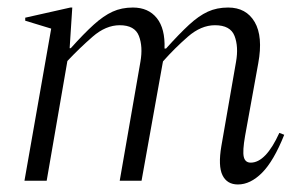

<svg xmlns="http://www.w3.org/2000/svg" viewBox="-20 -480 799 510"><path d="M45 0 116 -404 47 -425V-433L167 -460H172L165 -352H168Q203 -391 229 -414.5Q255 -438 279 -449Q303 -460 333 -460Q374 -460 396.5 -432Q419 -404 417 -351H421Q456 -390 482 -414Q508 -438 532 -449Q556 -460 586 -460Q634 -460 656.5 -421.5Q679 -383 666 -312L631 -119Q624 -79 627.5 -63.5Q631 -48 646 -48Q686 -48 722 -127L735 -122Q707 -52 676 -21Q645 10 612 10Q583 10 571 -14.5Q559 -39 568 -92L607 -316Q614 -356 603 -384.5Q592 -413 551 -413Q514 -413 479 -382.5Q444 -352 413 -317L412 -312L356 0H298L353 -316Q360 -356 349 -384.5Q338 -413 298 -413Q261 -413 226 -382.5Q191 -352 159 -318L104 0Z"/></svg>

Font: Spectral Light
Style: Italic
Weight: 300
Italic angle: -10°
Designer: Jean-Baptiste Levee
Foundry: Production Type
Version: Version 2.001